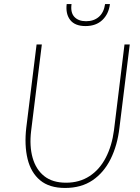

<svg xmlns="http://www.w3.org/2000/svg" viewBox="-20 -920 691 950"><path d="M310 -900H334Q328 -858 348 -836.5Q368 -815 406 -815Q444 -815 469 -836.5Q494 -858 500 -900H524Q518 -851 486.5 -821Q455 -791 403 -791Q351 -791 327.5 -821Q304 -851 310 -900ZM110 -288 161 -700H187L134 -272Q125 -197 141.5 -139Q158 -81 199 -48.5Q240 -16 307 -16Q373 -16 423 -48.5Q473 -81 503.5 -140Q534 -199 544 -276L596 -700H622L571 -288Q561 -201 527.5 -133.5Q494 -66 438 -28Q382 10 302 10Q224 10 178.5 -28Q133 -66 116.5 -133.5Q100 -201 110 -288Z"/></svg>

Font: Haskoy Thin
Style: Italic
Weight: 100
Designer: Ertekin Erdin
Foundry: Ertekin Erdin
Version: Version 2.000; ttfautohint (v1.8.4.7-5d5b)